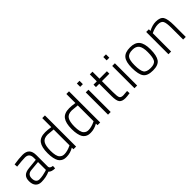

<svg xmlns="http://www.w3.org/2000/svg" viewBox="236 -1869 3049 3049"><g transform="rotate(-45 1760.5 -344.5)"><path d="M427 -349V-88Q431 -50 492 -43L489 9Q410 9 376 -29Q286 10 184 10Q121 10 86 -29Q51 -68 51 -141Q51 -210 86.5 -245Q122 -280 198 -287L368 -304V-349Q368 -452 272 -452Q240 -452 192.5 -448Q145 -444 114 -440L82 -437L78 -490Q196 -509 274 -509Q352 -509 389.5 -470Q427 -431 427 -349ZM368 -254 205 -239Q113 -231 113 -142Q113 -94 133.5 -68.5Q154 -43 191 -43Q229 -43 273 -51.5Q317 -60 342 -68L368 -77Z M969 -700V0H909V-36Q830 10 749 10Q720 10 698 5.5Q676 1 651.5 -15Q627 -31 611 -58Q595 -85 584.5 -133Q574 -181 574 -246Q574 -381 621.5 -445Q669 -509 783 -509Q833 -509 909 -497V-700ZM755 -45Q788 -45 826.5 -56Q865 -67 887 -78L909 -88V-444Q799 -455 785 -455Q700 -455 667 -404Q634 -353 634 -244Q634 -181 644 -139.5Q654 -98 673 -78.5Q692 -59 711 -52Q730 -45 755 -45Z M1510 -700V0H1450V-36Q1371 10 1290 10Q1261 10 1239 5.5Q1217 1 1192.5 -15Q1168 -31 1152 -58Q1136 -85 1125.5 -133Q1115 -181 1115 -246Q1115 -381 1162.5 -445Q1210 -509 1324 -509Q1374 -509 1450 -497V-700ZM1296 -45Q1329 -45 1367.5 -56Q1406 -67 1428 -78L1450 -88V-444Q1340 -455 1326 -455Q1241 -455 1208 -404Q1175 -353 1175 -244Q1175 -181 1185 -139.5Q1195 -98 1214 -78.5Q1233 -59 1252 -52Q1271 -45 1296 -45Z M1686 0V-500H1746V0ZM1686 -625V-700H1746V-625Z M2161 -445H1994V-202Q1994 -105 2007.5 -75Q2021 -45 2073 -45L2166 -52L2169 1Q2103 11 2068 11Q1993 11 1963.5 -26.5Q1934 -64 1934 -170V-445H1860V-500H1934V-657H1994V-500H2161Z M2280 0V-500H2340V0ZM2280 -625V-700H2340V-625Z M2689 -509Q2798 -509 2847.5 -448.5Q2897 -388 2897 -257Q2897 -115 2853 -52.5Q2809 10 2689 10Q2567 10 2522.5 -50.5Q2478 -111 2478 -258Q2478 -392 2526 -450.5Q2574 -509 2689 -509ZM2689 -44Q2780 -44 2807.5 -92Q2835 -140 2835 -257Q2835 -363 2800.5 -409Q2766 -455 2689 -455Q2603 -455 2571 -412.5Q2539 -370 2539 -258Q2539 -137 2568 -90.5Q2597 -44 2689 -44Z M3103 0H3043V-500H3103V-464Q3189 -509 3265 -509Q3365 -509 3398.5 -456Q3432 -403 3432 -260V0H3373V-259Q3373 -373 3351.5 -413.5Q3330 -454 3258 -454Q3225 -454 3186 -443.5Q3147 -433 3125 -422L3103 -412Z"/></g></svg>

Font: TitilliumText22L Lt
Style: Thin
Weight: 300
Designer: Campivisivi
Foundry: Campivisivi
Version: 1.000